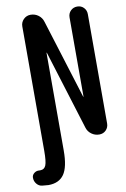

<svg xmlns="http://www.w3.org/2000/svg" viewBox="-103 -789 706 1080"><g transform="rotate(-10 250.0 -249.5)"><path d="M48.8 227.5Q30.3 225.6 17.6 210.4Q4.9 195.3 4.9 174.8Q4.9 159.2 18.1 148.9Q31.2 138.7 47.9 140.6H53.7Q76.2 140.6 85 119.1Q93.8 97.7 93.8 37.1V-673.8Q93.8 -697.3 110.4 -713.9Q127 -730.5 150.4 -730.5Q175.8 -730.5 195.3 -715.8Q214.8 -701.2 221.7 -676.8L362.3 -225.6Q362.3 -224.6 363.3 -224.6Q364.3 -224.6 364.3 -225.6V-677.7Q364.3 -700.2 379.4 -715.3Q394.5 -730.5 417 -730.5Q439.5 -730.5 454.1 -715.3Q468.8 -700.2 468.8 -677.7V-53.7Q468.8 -31.2 453.6 -15.6Q438.5 0 415 0Q390.6 0 371.1 -14.2Q351.6 -28.3 344.7 -50.8L204.1 -503.9Q204.1 -504.9 203.1 -504.9Q202.1 -504.9 202.1 -503.9V53.7Q202.1 148.4 173.3 189.5Q144.5 230.5 84 230.5Q71.3 229.5 48.8 227.5Z"/></g></svg>

Font: Rounded Mgen+ 1mn medium
Style: Regular
Weight: 500
Designer: [Source Han Sans]
Ryoko NISHIZUKA  (kana & ideographs); Paul D. Hunt (Latin, Greek & Cyrillic); Wenlong ZHANG  (bopomofo
Version: Version 1.059.20150602